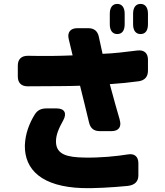

<svg xmlns="http://www.w3.org/2000/svg" viewBox="-20 -880 842 981"><path d="M698 -706C723 -706 736 -724 736 -756V-810C736 -842 722 -860 698 -860C674 -860 660 -842 660 -810V-756C660 -724 674 -706 698 -706ZM71 -489C71 -457 89 -439 121 -439C177 -439 235 -440 285 -440C324 -440 358 -441 389 -442C404 -383 420 -316 435 -254C442 -224 460 -210 490 -210H550C586 -210 602 -232 592 -266L591 -271C579 -312 564 -364 541 -450C597 -454 639 -458 690 -465C720 -470 736 -488 736 -519V-575C736 -609 716 -626 682 -622C616 -614 562 -607 504 -605C498 -634 491 -666 485 -692C479 -721 461 -736 431 -736H375C340 -736 323 -715 331 -681L351 -597C276 -594 213 -593 122 -595C89 -595 71 -577 71 -545ZM107 -137C105 -12 195 74 400 81C455 83 552 78 632 70C669 66 687 47 687 16V-46C687 -80 667 -97 633 -91C577 -82 494 -73 407 -75C328 -77 266 -88 266 -157C266 -190 279 -222 303 -265C323 -301 310 -326 270 -326H217C190 -326 171 -317 157 -294C131 -252 109 -198 107 -137ZM541 -756C541 -724 555 -706 579 -706C604 -706 617 -724 617 -756V-810C617 -842 603 -860 579 -860C555 -860 541 -842 541 -810Z"/></svg>

Font: コーポレート・ロゴ（ラウンド）ver3 Bold
Style: Regular
Weight: 700
Designer: [KANA_main] LOGOTYPE.JP [Source Han Sans] Ryoko NISHIZUKA 西塚涼子 (kana, bopomofo & ideographs); Paul D. Hunt (Latin, Greek
Version: Version 12.001;FEAKit 1.0